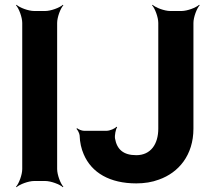

<svg xmlns="http://www.w3.org/2000/svg" viewBox="-20 -757 890 803"><path d="M219 -50V-661C219 -685 233 -722 245 -735L243 -737C230 -725 193 -711 169 -711H123C99 -711 62 -725 49 -737L47 -735C59 -722 73 -685 73 -661V-50C73 -26 59 11 47 24L49 26C62 14 99 0 123 0H169C193 0 230 14 243 26L245 24C233 11 219 -26 219 -50ZM550 -108C496 -108 469 -132 461 -178C459 -191 464 -217 470 -225L467 -227C461 -219 439 -210 426 -210H331C322 -210 308 -216 302 -221L300 -218C305 -213 312 -200 313 -191C314 -161 320 -135 330 -112C363 -34 440 10 550 10C584 10 616 5 645 -6C727 -35 789 -108 789 -219V-661C789 -685 803 -722 815 -735L813 -737C800 -725 763 -711 739 -711H692C668 -711 631 -725 618 -737L616 -735C628 -722 642 -685 642 -661V-219C642 -155 611 -108 550 -108Z"/></svg>

Font: Asimov
Style: Edge
Weight: 500
Designer: Google
Version: Version 2.000980: 2014